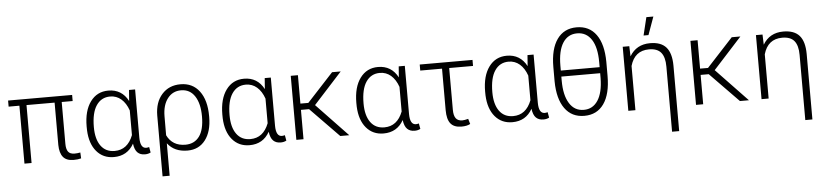

<svg xmlns="http://www.w3.org/2000/svg" viewBox="-51 -1065 6775 1578"><g transform="rotate(-5 3337.0 -275.5)"><path d="M553.2 -478H462.9V-133.3Q462.9 -89.4 478.5 -67.9Q494.1 -46.4 531.7 -46.4Q554.7 -46.4 579.1 -51.3L581.5 -2.4Q554.7 4.9 519 4.9Q460 4.9 432.6 -28.8Q405.3 -62.5 404.3 -127.9V-478H172.4V0H113.8V-478H24.9V-528.3H553.2Z M1072.8 -528.3V-130.9Q1073.2 -42.5 1122.1 -42.5Q1132.3 -42.5 1146.5 -46.4L1154.8 -1Q1134.8 10.3 1106.9 10.3Q1068.8 10.3 1046.1 -12Q1023.4 -34.2 1016.6 -85.9Q962.9 10.3 851.1 10.3Q762.7 10.3 708.7 -53.5Q654.8 -117.2 649.9 -229L649.4 -259.8Q649.4 -389.2 704.1 -463.6Q758.8 -538.1 852.1 -538.1Q962.9 -538.1 1015.6 -438L1022.5 -528.3ZM708 -249.5Q708 -149.9 748 -94.5Q788.1 -39.1 861.8 -39.1Q968.8 -39.1 1014.2 -156.7V-359.9Q992.7 -421.4 953.9 -454.8Q915 -488.3 862.8 -488.3Q790 -488.3 749 -427.7Q708 -367.2 708 -249.5Z M1447.3 -538.1Q1547.4 -538.1 1603.5 -463.1Q1659.7 -388.2 1659.7 -257.3V-249.5Q1659.7 -130.4 1606.2 -60.3Q1552.7 9.8 1459 9.8Q1350.6 9.8 1293.9 -64.5V203.1H1235.4V-299.8Q1236.3 -408.7 1294.4 -473.4Q1352.5 -538.1 1447.3 -538.1ZM1293.9 -130.9Q1338.4 -39.6 1445.8 -39.6Q1519.5 -39.6 1560.3 -94.5Q1601.1 -149.4 1601.1 -259.8Q1601.1 -365.7 1561 -427Q1521 -488.3 1447.3 -488.3Q1378.4 -488.3 1336.7 -434.1Q1294.9 -379.9 1294.4 -287.6Z M2192.4 -528.3V-130.9Q2192.9 -42.5 2241.7 -42.5Q2252 -42.5 2266.1 -46.4L2274.4 -1Q2254.4 10.3 2226.6 10.3Q2188.5 10.3 2165.8 -12Q2143.1 -34.2 2136.2 -85.9Q2082.5 10.3 1970.7 10.3Q1882.3 10.3 1828.4 -53.5Q1774.4 -117.2 1769.5 -229L1769 -259.8Q1769 -389.2 1823.7 -463.6Q1878.4 -538.1 1971.7 -538.1Q2082.5 -538.1 2135.3 -438L2142.1 -528.3ZM1827.6 -249.5Q1827.6 -149.9 1867.7 -94.5Q1907.7 -39.1 1981.4 -39.1Q2088.4 -39.1 2133.8 -156.7V-359.9Q2112.3 -421.4 2073.5 -454.8Q2034.7 -488.3 1982.4 -488.3Q1909.7 -488.3 1868.7 -427.7Q1827.6 -367.2 1827.6 -249.5Z M2356.9 0ZM2482.9 -242.2H2416V0H2356.9V-528.3H2416V-293.9H2481.4L2697.8 -528.3H2769L2534.7 -271L2793.5 0H2719.2Z M3297.9 -528.3V-130.9Q3298.3 -42.5 3347.2 -42.5Q3357.4 -42.5 3371.6 -46.4L3379.9 -1Q3359.9 10.3 3332 10.3Q3293.9 10.3 3271.2 -12Q3248.5 -34.2 3241.7 -85.9Q3188 10.3 3076.2 10.3Q2987.8 10.3 2933.8 -53.5Q2879.9 -117.2 2875 -229L2874.5 -259.8Q2874.5 -389.2 2929.2 -463.6Q2983.9 -538.1 3077.1 -538.1Q3188 -538.1 3240.7 -438L3247.6 -528.3ZM2933.1 -249.5Q2933.1 -149.9 2973.1 -94.5Q3013.2 -39.1 3086.9 -39.1Q3193.8 -39.1 3239.3 -156.7V-359.9Q3217.8 -421.4 3179 -454.8Q3140.1 -488.3 3087.9 -488.3Q3015.1 -488.3 2974.1 -427.7Q2933.1 -367.2 2933.1 -249.5Z M3856.4 -478.5H3659.7V-133.8Q3659.7 -86.9 3676.5 -63.7Q3693.4 -40.5 3730.5 -40.5Q3747.1 -40.5 3778.8 -48.8L3791.5 -5.4Q3763.7 9.8 3719.2 9.8Q3657.2 9.8 3628.9 -25.6Q3600.6 -61 3600.6 -136.2V-478.5H3420.9V-528.3H3856.4Z M4360.4 -528.3V-130.9Q4360.8 -42.5 4409.7 -42.5Q4419.9 -42.5 4434.1 -46.4L4442.4 -1Q4422.4 10.3 4394.5 10.3Q4356.4 10.3 4333.7 -12Q4311 -34.2 4304.2 -85.9Q4250.5 10.3 4138.7 10.3Q4050.3 10.3 3996.3 -53.5Q3942.4 -117.2 3937.5 -229L3937 -259.8Q3937 -389.2 3991.7 -463.6Q4046.4 -538.1 4139.6 -538.1Q4250.5 -538.1 4303.2 -438L4310.1 -528.3ZM3995.6 -249.5Q3995.6 -149.9 4035.6 -94.5Q4075.7 -39.1 4149.4 -39.1Q4256.3 -39.1 4301.8 -156.7V-359.9Q4280.3 -421.4 4241.5 -454.8Q4202.6 -488.3 4150.4 -488.3Q4077.6 -488.3 4036.6 -427.7Q3995.6 -367.2 3995.6 -249.5Z M4950.7 -300.8Q4950.7 -151.4 4894 -70.8Q4837.4 9.8 4732.4 9.8Q4628.9 9.8 4571.8 -69.8Q4514.6 -149.4 4513.2 -294.4V-412.1Q4513.2 -560.5 4570.3 -640.6Q4627.4 -720.7 4731.4 -720.7Q4835.9 -720.7 4892.8 -641.6Q4949.7 -562.5 4950.7 -416.5ZM4571.8 -377.9H4892.1V-419.4Q4892.1 -541.5 4849.9 -606.2Q4807.6 -670.9 4731.4 -670.9Q4655.3 -670.9 4613.5 -606Q4571.8 -541 4571.8 -417.5ZM4892.1 -328.1H4571.8V-294.4Q4571.8 -174.8 4613.8 -107.2Q4655.8 -39.6 4732.4 -39.6Q4806.6 -39.6 4848.6 -103.3Q4890.6 -167 4892.1 -287.1Z M5095.7 0ZM5149.9 -528.3 5152.8 -444.3Q5208.5 -538.1 5321.8 -538.1Q5411.6 -538.1 5454.3 -489.3Q5497.1 -440.4 5497.6 -337.9V202.6H5439V-335Q5439 -412.6 5408 -450.4Q5377 -488.3 5308.6 -488.3Q5189.5 -488.3 5154.3 -364.7V0H5095.7V-528.3ZM5310.5 -753.9H5368.2L5314.9 -605.5H5274.4Z M5654.3 0ZM5780.3 -242.2H5713.4V0H5654.3V-528.3H5713.4V-293.9H5778.8L5995.1 -528.3H6066.4L5832 -271L6090.8 0H6016.6Z M6249 -528.3 6252 -444.3Q6307.6 -538.1 6420.9 -538.1Q6510.7 -538.1 6553.5 -489.3Q6596.2 -440.4 6596.7 -337.9V202.6H6538.1V-335Q6538.1 -412.6 6507.1 -450.4Q6476.1 -488.3 6407.7 -488.3Q6288.6 -488.3 6253.4 -364.7V0H6194.8V-528.3Z"/></g></svg>

Font: Roboto Light
Style: Regular
Weight: 300
Designer: Google
Version: Version 2.134; 2016; ttfautohint (v1.6)